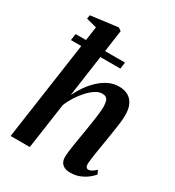

<svg xmlns="http://www.w3.org/2000/svg" viewBox="-196 -933 967 1059"><g transform="rotate(30 287.5 -403.0)"><path d="M413 11Q392 11 377 3.8Q362 -3.5 354.2 -17.5Q346.5 -31.5 347 -53Q347 -64 349.2 -83Q351.5 -102 355.2 -125.8Q359 -149.5 363 -174.5Q367 -199.5 371 -222.5Q375 -246.5 378.8 -270.8Q382.5 -295 385.8 -317.8Q389 -340.5 391 -360.2Q393 -380 393 -395Q392.5 -417 388.5 -430.2Q384.5 -443.5 375.2 -449.5Q366 -455.5 350.5 -455.5Q331.5 -455.5 309.5 -441.8Q287.5 -428 265.5 -404.5Q243.5 -381 224.8 -352Q206 -323 193.5 -292L151.5 0H29.5L137.5 -754L71 -771.5L75 -795L246.5 -817L266 -804.5L203.5 -361Q219.5 -394.5 241.2 -425.5Q263 -456.5 290 -481.5Q317 -506.5 347.5 -521Q378 -535.5 411.5 -535.5Q446.5 -535.5 470.8 -521.8Q495 -508 507.5 -481.2Q520 -454.5 520 -415Q520 -393.5 516.5 -364.5Q513 -335.5 507.8 -303.5Q502.5 -271.5 498 -241.5Q494.5 -220.5 490.8 -198Q487 -175.5 483.8 -154Q480.5 -132.5 478 -114Q475.5 -95.5 474.5 -83Q474.5 -66 479.8 -59.5Q485 -53 492.5 -53Q502 -53 513.2 -59Q524.5 -65 539.5 -79.5L551 -55.5Q542 -44 523.2 -28.5Q504.5 -13 477 -1Q449.5 11 413 11ZM59 -666H373.5L368 -624.5H53Z"/></g></svg>

Font: Merriweather 96pt SemiBold
Style: Italic
Weight: 600
Italic angle: -7.8°
Version: Version 2.101